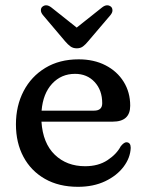

<svg xmlns="http://www.w3.org/2000/svg" viewBox="-20 -709 564 741"><path d="M482.5 -301Q482.5 -239.5 415 -239.5H140Q145.5 -156 191.5 -111.8Q237.5 -67.5 308.5 -67.5Q359.5 -67.5 394.8 -90.8Q430 -114 446 -144.5Q459 -160.5 468.5 -160Q484.5 -159 484.5 -138.5Q483 -100 457 -65.5Q431 -31 385.8 -9.5Q340.5 12 281 12Q207 12 153.2 -18.8Q99.5 -49.5 70.5 -103.8Q41.5 -158 41.5 -229Q41.5 -300.5 71 -357.2Q100.5 -414 155 -447Q209.5 -480 283.5 -480Q342.5 -480 387.2 -457Q432 -434 457.2 -393.5Q482.5 -353 482.5 -301ZM269.5 -424Q216.5 -424 181.2 -386Q146 -348 140.5 -282H343Q374.5 -282 374.5 -310.5Q374.5 -361 345.2 -392.5Q316 -424 269.5 -424ZM320.5 -550Q310 -537 300.2 -529.8Q290.5 -522.5 276.5 -522.5Q262 -522.5 252 -529.8Q242 -537 231 -550L145.5 -651Q137.5 -661 137.8 -669.8Q138 -678.5 143.5 -683Q158.5 -695.5 178.5 -680L276 -602.5L373.5 -680Q393 -695.5 408.5 -683Q413.5 -678.5 414 -669.8Q414.5 -661 406.5 -651Z"/></svg>

Font: Fraunces 9pt SuperSoft
Style: Regular
Weight: 400
Version: Version 1.000;[b76b70a41]